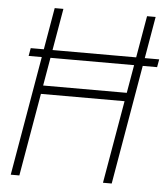

<svg xmlns="http://www.w3.org/2000/svg" viewBox="-52 -757 703 804"><g transform="rotate(5 300.0 -355.5)"><path d="M600.1 -535.2 594.2 -502H54.2L60.1 -535.2ZM486.3 -383.8 480.5 -348.1H107.4L112.8 -383.8ZM182.1 -710.9 59.1 0H22.9L145.5 -710.9ZM569.8 -710.9 447.3 0H410.6L533.7 -710.9Z"/></g></svg>

Font: Roboto Condensed ExtraLight
Style: Italic
Weight: 250
Italic angle: -12°
Designer: Christian Robertson
Foundry: Google
Version: Version 3.008; 2023